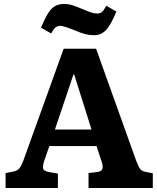

<svg xmlns="http://www.w3.org/2000/svg" viewBox="-20 -945 788 965"><path d="M8 0V-75L48 -83Q67 -87 76.5 -98Q86 -109 97 -137L300 -700H463L666 -133Q677 -105 685 -95Q693 -85 713 -81L748 -74V0H425V-75L472 -81Q490 -84 494.5 -96Q499 -108 491 -132L465 -211H228L202 -136Q195 -115 196.5 -100Q198 -85 227 -80L271 -73V0ZM256 -294H440L353 -570H349ZM453 -768Q430 -768 408 -773.5Q386 -779 360 -791Q334 -801 314.5 -808Q295 -815 281 -815Q269 -815 259 -807Q249 -799 237 -777L186 -806Q205 -852 221.5 -878Q238 -904 257 -914.5Q276 -925 302 -925Q324 -925 344.5 -918.5Q365 -912 393 -900Q418 -889 436 -883Q454 -877 470 -877Q483 -877 492.5 -885Q502 -893 514 -916L565 -887Q538 -821 513.5 -794.5Q489 -768 453 -768Z"/></svg>

Font: Literata
Style: Bold
Weight: 700
Designer: Latin by Veronika Burian and Jose Scaglione. Greek by Irene Vlachou. Cyrillic by Vera Evstafieva.
Foundry: TypeTogether
Version: Version 3.103; ttfautohint (v1.8.4.7-5d5b);gftools[0.9.29]